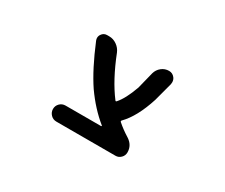

<svg xmlns="http://www.w3.org/2000/svg" viewBox="-93 -790 1185 1013"><g transform="rotate(30 500.0 -283.5)"><path d="M311.5 -18.6Q291 -18.6 276.9 -33.2Q262.7 -47.9 262.7 -67.9Q262.7 -87.9 276.9 -102.1Q291 -116.2 311.5 -116.2H527.3Q529.3 -116.2 530.3 -118.2Q531.2 -120.1 529.3 -121.1Q457 -179.7 396.5 -265.6Q337.9 -352.5 279.3 -494.1Q276.4 -502 276.4 -508.8Q276.4 -520.5 283.2 -530.3Q294.9 -547.9 315.4 -547.9H328.1Q353.5 -547.9 375 -532.7Q396.5 -517.6 406.2 -494.1Q460 -357.4 525.4 -271.5Q529.3 -265.6 534.2 -271.5Q567.4 -308.6 596.7 -390.6L622.1 -492.2Q628.9 -516.6 648.4 -532.2Q668 -547.9 693.4 -547.9Q714.8 -547.9 728.5 -530.3Q737.3 -518.6 737.3 -503.9Q737.3 -498 736.3 -492.2L706.1 -378.9Q667 -256.8 607.4 -196.3Q602.5 -191.4 607.4 -186.5Q639.6 -158.2 677.7 -134.8Q717.8 -109.4 717.8 -65.4Q717.8 -45.9 704.1 -32.2Q690.4 -18.6 671.9 -18.6Z"/></g></svg>

Font: Rounded Mgen+ 1m medium
Style: Regular
Weight: 500
Designer: [Source Han Sans]
Ryoko NISHIZUKA  (kana & ideographs); Paul D. Hunt (Latin, Greek & Cyrillic); Wenlong ZHANG  (bopomofo
Version: Version 1.059.20150602